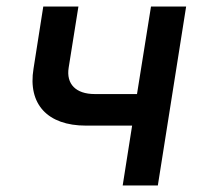

<svg xmlns="http://www.w3.org/2000/svg" viewBox="-20 -570 640 590"><path d="M357 0H465L552 -550H444L401 -281H271C213 -281 183 -312 191 -362L221 -550H113L83 -359C65 -250 126 -184 244 -184H386Z"/></svg>

Font: JetBrains Mono SemiBold
Style: Italic
Weight: 472
Italic angle: -9°
Monospace: yes
Designer: Philipp Nurullin, Konstantin Bulenkov
Foundry: JetBrains
Version: Version 2.305